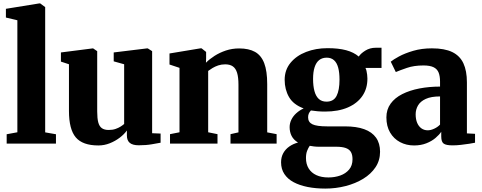

<svg xmlns="http://www.w3.org/2000/svg" viewBox="-20 -839 2814 1122"><path d="M81.5 -66V-720.5L14.5 -736.5V-787.5L209 -819H215L244 -797.5V-65.5L307 -54.5V0H19V-54.5Z M791 10Q755.5 10 738.5 -4Q721.5 -18 721.5 -47.5V-76.5Q706 -54.5 679.8 -34.5Q653.5 -14.5 621.5 -1.8Q589.5 11 555 11Q463 11 423 -36Q383 -83 383 -190.5V-463.5L336 -479V-532.5L520 -556H524.5L548 -540V-188Q548 -147.5 554.2 -124Q560.5 -100.5 575.2 -90Q590 -79.5 615 -79.5Q638 -79.5 655.2 -85.5Q672.5 -91.5 685 -99.5Q697.5 -107.5 705.5 -114.5V-463.5L644.5 -480.5V-532.5L837 -556H844L869 -540V-60.5L918.5 -58.5V-5Q900 -1.5 866.8 4.2Q833.5 10 791 10Z M1029 -66V-442.5L970.5 -462V-526.5L1151 -556.5H1158L1184.5 -535.5V-499L1183.5 -472.5Q1204 -493.5 1233.8 -512.5Q1263.5 -531.5 1300 -543.8Q1336.5 -556 1377.5 -556Q1434 -556 1470.2 -535.8Q1506.5 -515.5 1524 -469.8Q1541.5 -424 1541.5 -347.5V-65.5L1596.5 -55V0H1327V-55L1373.5 -65.5V-344Q1373.5 -387.5 1365.5 -413.5Q1357.5 -439.5 1340.5 -451.2Q1323.5 -463 1296 -463Q1274 -463 1255.5 -456.8Q1237 -450.5 1222 -441.5Q1207 -432.5 1196.5 -424.5V-66L1251 -55V0H973.5V-55Z M1881 263Q1824.5 263 1777.2 253.5Q1730 244 1695.5 225.5Q1661 207 1641.8 178Q1622.5 149 1622.5 109.5Q1622.5 79.5 1635.2 56.2Q1648 33 1670.5 17.2Q1693 1.5 1721.5 -6Q1695.5 -22 1684 -44.8Q1672.5 -67.5 1672.5 -96Q1672.5 -118.5 1682.5 -139.2Q1692.5 -160 1711 -177Q1729.5 -194 1754.5 -205.5Q1694.5 -227.5 1669 -271.8Q1643.5 -316 1643.5 -372.5Q1643.5 -430.5 1677.8 -472Q1712 -513.5 1768.8 -535.5Q1825.5 -557.5 1894 -557.5Q1958 -557.5 2002.8 -545.5Q2047.5 -533.5 2076.5 -508.5Q2088 -526.5 2114.8 -543.2Q2141.5 -560 2176 -560H2209.5V-442H2115.5Q2119.5 -435 2121.8 -424.5Q2124 -414 2125.5 -402.8Q2127 -391.5 2127 -380.5Q2127.5 -322 2097.8 -278.5Q2068 -235 2012.5 -211Q1957 -187 1879.5 -187Q1857 -187 1835.8 -188.8Q1814.5 -190.5 1797 -193.5Q1788.5 -184.5 1784.5 -175.2Q1780.5 -166 1780.5 -153.5Q1780.5 -125 1805.5 -112.8Q1830.5 -100.5 1892 -100.5H1996Q2063 -100.5 2108.5 -84Q2154 -67.5 2177.5 -34.5Q2201 -1.5 2201 48Q2201 98.5 2174.5 138.2Q2148 178 2102.5 205.8Q2057 233.5 1999.8 248.2Q1942.5 263 1881 263ZM1899 198Q1936 198 1968 186.8Q2000 175.5 2020 152Q2040 128.5 2040 91.5Q2040 65.5 2030.8 49.5Q2021.5 33.5 2000.5 26Q1979.5 18.5 1945 18.5H1842.5Q1828 18.5 1814.5 16.8Q1801 15 1790 13Q1781.5 25 1774.8 42.2Q1768 59.5 1768 84.5Q1768 120 1783.8 145.5Q1799.5 171 1828.8 184.5Q1858 198 1899 198ZM1888 -245Q1929.5 -245 1946.8 -278.5Q1964 -312 1964 -373.5Q1964 -415.5 1956.2 -444Q1948.5 -472.5 1931.8 -487.2Q1915 -502 1889.5 -502Q1863 -502 1845.2 -488Q1827.5 -474 1818.5 -446.2Q1809.5 -418.5 1809.5 -377.5Q1809.5 -337 1817.5 -307Q1825.5 -277 1842.8 -261Q1860 -245 1888 -245Z M2399.5 11Q2354.5 11 2317.8 -8.5Q2281 -28 2259.5 -64.8Q2238 -101.5 2238 -153Q2238 -199 2262.5 -233Q2287 -267 2330.5 -289Q2374 -311 2430.8 -322Q2487.5 -333 2551.5 -333V-362.5Q2551.5 -394 2543.2 -414.8Q2535 -435.5 2514 -446Q2493 -456.5 2454.5 -456.5Q2399 -456.5 2357.8 -442.2Q2316.5 -428 2293 -418L2263.5 -478.5Q2277.5 -490.5 2311.5 -509Q2345.5 -527.5 2394.8 -542Q2444 -556.5 2504 -556.5Q2578 -556.5 2622.8 -534.8Q2667.5 -513 2688 -469Q2708.5 -425 2708.5 -357.5V-59.5L2756 -57V-5Q2745 -2.5 2722.5 1Q2700 4.5 2673.8 7.5Q2647.5 10.5 2625 10.5Q2587 10.5 2572.8 0.2Q2558.5 -10 2558.5 -41.5V-69Q2547 -51.5 2525 -32.8Q2503 -14 2471.2 -1.5Q2439.5 11 2399.5 11ZM2480 -77.5Q2497 -77.5 2517.5 -87Q2538 -96.5 2551.5 -111V-275.5Q2499.5 -275.5 2468 -261Q2436.5 -246.5 2422.8 -222.8Q2409 -199 2409 -171Q2409 -142 2417.8 -121.2Q2426.5 -100.5 2442.5 -89Q2458.5 -77.5 2480 -77.5Z"/></svg>

Font: Merriweather 48pt Black
Style: Regular
Weight: 900
Version: Version 2.100